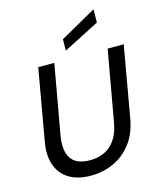

<svg xmlns="http://www.w3.org/2000/svg" viewBox="-137 -1046 953 1154"><g transform="rotate(-15 339.0 -469.0)"><path d="M285 12Q204 12 150 -20.5Q96 -53 74.5 -114.5Q53 -176 69 -262L146 -700H246L168 -262Q159 -204 170 -163Q181 -122 214 -100.5Q247 -79 303 -79Q353 -79 393.5 -98Q434 -117 461.5 -157.5Q489 -198 500 -262L578 -700H678L601 -262Q585 -168 538 -107.5Q491 -47 425.5 -17.5Q360 12 285 12ZM332 -753 333 -824 557 -950 556 -868Z"/></g></svg>

Font: DM Sans 17pt Medium
Style: Italic
Weight: 500
Italic angle: -10°
Version: Version 4.004;gftools[0.9.30]